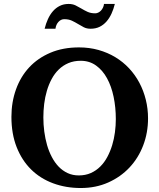

<svg xmlns="http://www.w3.org/2000/svg" viewBox="-20 -924 796 960"><path d="M559.1 -328.1Q559.1 -386.7 548.1 -439.7Q537.1 -492.7 515.1 -532.7Q493.2 -572.8 460.2 -596.4Q427.2 -620.1 383.8 -620.1Q349.1 -620.1 321.8 -608.4Q294.4 -596.7 273.7 -576.4Q252.9 -556.2 238.3 -528.8Q223.6 -501.5 214.4 -470Q205.1 -438.5 200.9 -404.5Q196.8 -370.6 196.8 -336.9Q196.8 -301.3 201.4 -266.1Q206.1 -231 215.3 -198.7Q224.6 -166.5 239.3 -138.7Q253.9 -110.8 273.4 -90.6Q293 -70.3 318.1 -58.6Q343.3 -46.9 374 -46.9Q407.2 -46.9 434.1 -58.8Q460.9 -70.8 481.4 -91.3Q502 -111.8 516.6 -139.2Q531.2 -166.5 540.8 -197.8Q550.3 -229 554.7 -262.5Q559.1 -295.9 559.1 -328.1ZM720.2 -332Q720.2 -260.3 696 -197Q671.9 -133.8 627.4 -86.4Q583 -39.1 521 -11.5Q459 16.1 383.8 16.1Q309.1 16.1 245.4 -7.6Q181.6 -31.2 135.5 -76.7Q89.4 -122.1 63.2 -188.5Q37.1 -254.9 37.1 -339.8Q37.1 -413.6 60.1 -477.3Q83 -541 126.2 -587.4Q169.4 -633.8 232.2 -660.4Q294.9 -687 375 -687Q426.8 -687 472.7 -674.1Q518.6 -661.1 556.9 -637.9Q595.2 -614.7 625.5 -582.3Q655.8 -549.8 676.8 -510.3Q697.8 -470.7 709 -425.5Q720.2 -380.4 720.2 -332ZM554.2 -904.3Q547.9 -878.4 537.6 -856Q527.3 -833.5 512.7 -816.7Q498 -799.8 478.3 -790Q458.5 -780.3 433.1 -780.3Q413.6 -780.3 398.9 -787.8Q384.3 -795.4 369.9 -804.2Q355.5 -813 339.4 -820.6Q323.2 -828.1 301.3 -828.1Q284.7 -828.1 272.2 -814.5Q259.8 -800.8 257.3 -780.3H203.1Q209.5 -806.2 219.7 -828.6Q230 -851.1 244.6 -867.9Q259.3 -884.8 278.8 -894.5Q298.3 -904.3 323.2 -904.3Q342.8 -904.3 357.9 -897Q373 -889.6 387.5 -880.9Q401.9 -872.1 418 -864.7Q434.1 -857.4 456.1 -857.4Q463.9 -857.4 471.4 -861.1Q479 -864.7 484.9 -871.1Q490.7 -877.4 494.9 -886Q499 -894.5 500 -904.3Z"/></svg>

Font: Charis SIL Eur
Style: Bold
Weight: 700
Foundry: SIL International
Version: Version 5.000